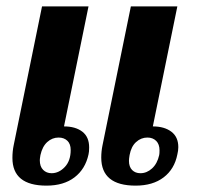

<svg xmlns="http://www.w3.org/2000/svg" viewBox="-20 -573 624 603"><path d="M112 -553H258L181 -176Q217 -176 238.5 -159.5Q260 -143 260 -110Q260 -96 258 -88Q248 -42 214 -16Q180 10 126 10Q19 10 19 -77Q19 -98 23 -117ZM391 -553H537L460 -176Q496 -176 518 -159.5Q540 -143 540 -111Q540 -100 537 -88Q528 -42 494 -16Q460 10 406 10Q298 10 298 -78Q298 -98 302 -117ZM105 -70Q105 -50 115.5 -39.5Q126 -29 142 -29Q165 -29 183.5 -48.5Q202 -68 202 -102Q202 -121 191.5 -131Q181 -141 164 -141Q144 -141 128.5 -127Q113 -113 107 -86Q105 -74 105 -70ZM385 -68Q385 -49 395 -39Q405 -29 421 -29Q441 -29 457.5 -44Q474 -59 480 -86Q481 -91 481 -101Q481 -120 470.5 -130.5Q460 -141 443 -141Q423 -141 407.5 -127Q392 -113 387 -86Q385 -74 385 -68Z"/></svg>

Font: Trirong
Style: Bold Italic
Weight: 700
Italic angle: -12°
Designer: Katatrad Team
Foundry: CadsonDemak
Version: Version 1.001